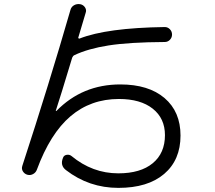

<svg xmlns="http://www.w3.org/2000/svg" viewBox="-20 -828 1040 928"><path d="M112.3 16.6Q98.6 12.7 90.8 0.5Q83 -11.7 87.9 -26.4Q217.8 -423.8 320.3 -779.3Q324.2 -794.9 337.9 -802.7Q351.6 -810.5 368.2 -807.6Q382.8 -804.7 391.1 -792Q399.4 -779.3 393.6 -764.6Q381.8 -725.6 358.4 -646.5Q357.4 -644.5 359.9 -642.6Q362.3 -640.6 364.3 -641.6Q496.1 -693.4 776.4 -697.3Q791 -697.3 801.3 -686.5Q811.5 -675.8 811.5 -661.1Q811.5 -646.5 801.3 -635.7Q791 -625 776.4 -625Q604.5 -624 504.9 -608.4Q405.3 -592.8 339.8 -561.5Q333 -558.6 329.1 -549.8Q269.5 -352.5 250 -293.9Q249 -292 250.5 -291.5Q252 -291 252.9 -292Q377.9 -419.9 561.5 -419.9Q698.2 -419.9 775.4 -354Q852.5 -288.1 852.5 -172.9Q852.5 -54.7 773.4 12.7Q694.3 80.1 552.2 80.1Q410.2 80.1 298.8 -5.9Q269.5 -28.3 284.2 -64.5Q288.1 -77.1 301.8 -79.6Q315.4 -82 325.2 -74.2Q426.8 9.8 551.8 9.8Q659.2 9.8 718.3 -39.1Q777.3 -87.9 777.3 -174.8Q777.3 -255.9 718.3 -302.7Q659.2 -349.6 554.7 -349.6Q418.9 -349.6 320.8 -266.1Q222.7 -182.6 158.2 -7.8Q153.3 5.9 140.1 13.2Q127 20.5 112.3 16.6Z"/></svg>

Font: Rounded Mgen+ 1m regular
Style: Regular
Weight: 400
Designer: [Source Han Sans]
Ryoko NISHIZUKA  (kana & ideographs); Paul D. Hunt (Latin, Greek & Cyrillic); Wenlong ZHANG  (bopomofo
Version: Version 1.059.20150602